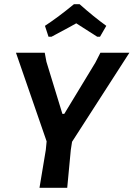

<svg xmlns="http://www.w3.org/2000/svg" viewBox="-20 -894 636 914"><path d="M211 -719 194 -771Q258 -813 332 -874H359Q425 -815 486 -771L456 -719H443Q419 -734 343 -783Q332 -776 225 -719ZM596 -643 323 -219 317 -180 300 0H168L198 -180L202 -221L56 -643H193L201 -600L277 -352H286L434 -596L458 -643Z"/></svg>

Font: Alegreya Sans
Style: Bold Italic
Weight: 700
Italic angle: -7°
Designer: Juan Pablo del Peral
Foundry: Huerta Tipografica
Version: Version 2.007